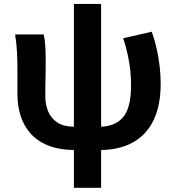

<svg xmlns="http://www.w3.org/2000/svg" viewBox="-20 -731 873 953"><path d="M357.6 13.8Q277.3 13.8 221.9 -7.8Q166.4 -29.4 132.2 -67.9Q97.9 -106.4 82.2 -156.6Q66.5 -206.8 66.5 -264.2V-392.9Q66.5 -426.4 64.4 -470.4Q62.4 -514.3 55 -559.8H197.1Q203.5 -531 205.1 -496.6Q206.8 -462.3 206.8 -423Q206.8 -398.4 206.3 -366.5Q205.8 -334.6 205.3 -304.2Q204.8 -273.7 204.8 -253.3Q204.8 -212.6 219 -178Q233.2 -143.3 265.3 -122.6Q297.4 -101.9 351 -101.9ZM472.8 13.8 473.2 -101.9Q550.3 -101.9 590.4 -148.6Q630.5 -195.3 630.5 -307.7Q630.5 -344.2 626.8 -379.7Q623.1 -415.3 614.9 -455Q606.8 -494.8 591.5 -541.3L733.3 -573.5Q748.4 -531 757.9 -488.1Q767.3 -445.1 772.4 -402.3Q777.5 -359.4 777.5 -314.3Q777.5 -208.6 742.6 -135.3Q707.7 -62 639.8 -24.1Q571.8 13.8 472.8 13.8ZM346.8 201.1V-711.4H481.9V201.1Z"/></svg>

Font: Noto Sans SC Thin
Style: Regular
Weight: 100
Designer: Ryoko NISHIZUKA 西塚涼子 (kana, bopomofo & ideographs); Paul D. Hunt (Latin, Greek & Cyrillic); Sandoll Communications 산돌커뮤니
Foundry: Adobe
Version: Version 2.004-H2;hotconv 1.0.118;makeotfexe 2.5.65603